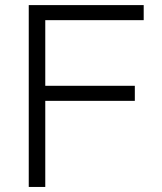

<svg xmlns="http://www.w3.org/2000/svg" viewBox="-20 -739 640 760"><path d="M93.8 1H159.2V-339.8H513.7V-399.4H159.2V-659.2H548.8V-718.8H93.8Z"/></svg>

Font: Dotum
Style: Regular
Weight: 400
Version: Version 2.21